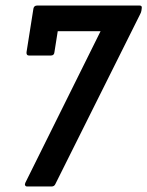

<svg xmlns="http://www.w3.org/2000/svg" viewBox="-20 -675 533 695"><path d="M78 0Q73 0 71 -4Q69 -8 72 -14L344 -562H189L177 -486Q176 -474 164 -474H85Q75 -474 76 -486L101 -644Q103 -655 115 -655H485Q495 -655 493 -645L492 -637Q491 -630 487 -623L181 -10Q177 0 167 0Z"/></svg>

Font: Sofia Sans Condensed
Style: Bold Italic
Weight: 700
Italic angle: -9°
Version: Version 4.100